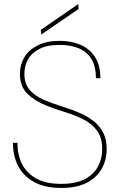

<svg xmlns="http://www.w3.org/2000/svg" viewBox="-20 -913 589 945"><path d="M282 12Q199 12 146 -18Q93 -48 68 -98.5Q43 -149 44 -210H66Q65 -156 86.5 -110Q108 -64 155.5 -36Q203 -8 281 -8Q352 -8 396.5 -31Q441 -54 462 -93Q483 -132 483 -179Q483 -237 456.5 -271.5Q430 -306 388.5 -326.5Q347 -347 299 -361.5Q251 -376 209 -393Q151 -416 114.5 -452Q78 -488 78 -550Q78 -594 99.5 -630.5Q121 -667 165 -689.5Q209 -712 274 -712Q330 -712 375 -693Q420 -674 447 -633.5Q474 -593 474 -528H452Q452 -589 428.5 -625Q405 -661 364.5 -676.5Q324 -692 274 -692Q211 -692 172.5 -671.5Q134 -651 117 -619Q100 -587 100 -550Q100 -500 126.5 -470Q153 -440 195 -422Q237 -404 285.5 -389Q334 -374 379 -354Q414 -338 442.5 -315.5Q471 -293 488 -260Q505 -227 505 -179Q505 -125 480.5 -82Q456 -39 407 -13.5Q358 12 282 12ZM183 -743 181 -766 365 -893 367 -869Z"/></svg>

Font: DM Sans 18pt Thin
Style: Regular
Weight: 250
Designer: Colophon Foundry, Jonny Pinhorn
Foundry: Colophon Foundry
Version: Version 4.004;gftools[0.9.30]